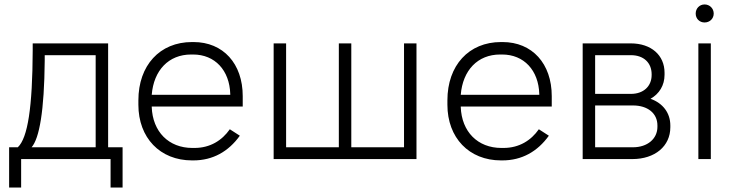

<svg xmlns="http://www.w3.org/2000/svg" viewBox="-20 -715 3304 863"><path d="M21 128H75V0H477V128H531V-53H466V-520H127V-488C126 -234 105 -95 60 -53H21ZM122 -53C157 -93 179 -217 181 -442V-467H410V-53Z M843 6H849C937 6 1007 -34 1058 -105L1013 -134C978 -84 925 -50 854 -50H845C738 -50 666 -123 662 -234V-236H1071V-283C1071 -429 983 -526 850 -526H843C698 -526 602 -421 602 -264V-244C602 -96 699 6 843 6ZM662 -289C671 -399 738 -470 839 -470H848C946 -470 1012 -399 1015 -292V-289Z M1210 0H1852V-520H1796V-53H1559V-520H1503V-53H1266V-520H1210Z M2232 6H2238C2326 6 2396 -34 2447 -105L2402 -134C2367 -84 2314 -50 2243 -50H2234C2127 -50 2055 -123 2051 -234V-236H2460V-283C2460 -429 2372 -526 2239 -526H2232C2087 -526 1991 -421 1991 -264V-244C1991 -96 2088 6 2232 6ZM2051 -289C2060 -399 2127 -470 2228 -470H2237C2335 -470 2401 -399 2404 -292V-289Z M2599 0H2822C2924 0 2993 -58 2993 -143V-151C2993 -207 2960 -251 2904 -271C2943 -293 2967 -331 2967 -379V-388C2967 -467 2907 -520 2815 -520H2599ZM2655 -293V-467H2816C2873 -467 2909 -433 2909 -381V-378C2909 -327 2872 -293 2816 -293ZM2655 -53V-241H2825C2891 -241 2935 -206 2935 -151V-145C2935 -91 2890 -53 2825 -53Z M3147 -614C3170 -614 3188 -631 3188 -654C3188 -677 3170 -695 3147 -695C3124 -695 3107 -677 3107 -654C3107 -631 3124 -614 3147 -614ZM3119 0H3175V-520H3119Z"/></svg>

Font: Fixel Text Light
Style: Regular
Weight: 300
Width: 4
Designer: AlfaBravo + MacPaw
Foundry: Kyrylo Tkachov, Marchela Mozhyna, Serhii Makarenko, Maria Weinstein, Zakhar Kryvoshyya
Version: Version 1.211